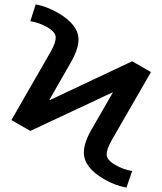

<svg xmlns="http://www.w3.org/2000/svg" viewBox="-20 -770 743 880"><path d="M32.2 -219.7 211.9 -532.2Q235.4 -573.2 235.4 -598.1Q235.4 -623 196.8 -645Q158.2 -667 119.1 -672.9L143.6 -750Q195.3 -740.2 246.1 -710.9Q339.8 -656.2 339.8 -588.9Q339.8 -543.9 302.7 -480.5L207 -313.5L209 -311.5L585.9 -489.3L671.9 -439.5L492.2 -127.9Q468.8 -86.9 468.8 -62Q468.8 -37.1 507.3 -14.6Q545.9 7.8 585.9 13.7L559.6 89.8Q506.8 80.1 458 51.8Q364.3 -2 364.3 -71.3Q364.3 -116.2 401.4 -179.7L497.1 -345.7L496.1 -346.7L119.1 -169.9Z"/></svg>

Font: GenEi M Gothic v2 Medium
Style: Regular
Weight: 500
Version: Version 2.0